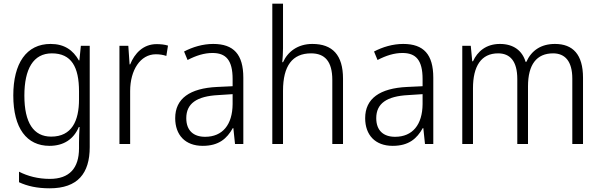

<svg xmlns="http://www.w3.org/2000/svg" viewBox="-20 -780 3254 1040"><path d="M254 -542C123 -542 52 -437 52 -263C52 -85 125 10 248 10C325 10 379 -26 407 -92H411C409 -63 408 -33 408 -7V23C408 131 356 189 250 189C186 189 130 174 83 150V207C128 228 181 240 249 240C401 240 466 159 466 17V-532H418L410 -453H407C376 -508 329 -542 254 -542ZM261 -491C367 -491 408 -417 408 -285V-242C408 -125 369 -40 257 -40C162 -40 112 -115 112 -262C112 -406 160 -491 261 -491Z M828 -541C756 -541 709 -491 685 -431H682L675 -532H627V0H685V-287C685 -400 740 -486 824 -486C845 -486 864 -483 881 -477L890 -533C871 -539 849 -541 828 -541Z M1135 -542C1078 -542 1023 -525 977 -501L996 -455C1042 -479 1086 -493 1131 -493C1204 -493 1240 -454 1240 -352V-313L1156 -309C1008 -302 929 -246 929 -140C929 -49 983 10 1078 10C1165 10 1209 -29 1241 -86H1244L1253 0H1298V-359C1298 -485 1246 -542 1135 -542ZM1163 -265 1240 -270V-216C1239 -105 1186 -39 1091 -39C1028 -39 989 -73 989 -140C989 -219 1045 -259 1163 -265Z M1513 -519V-760H1455V0H1513V-288C1513 -424 1564 -491 1665 -491C1740 -491 1780 -447 1780 -347V0H1838V-354C1838 -482 1781 -542 1672 -542C1592 -542 1538 -499 1513 -443H1509C1511 -467 1513 -491 1513 -519Z M2164 -542C2107 -542 2052 -525 2006 -501L2025 -455C2071 -479 2115 -493 2160 -493C2233 -493 2269 -454 2269 -352V-313L2185 -309C2037 -302 1958 -246 1958 -140C1958 -49 2012 10 2107 10C2194 10 2238 -29 2270 -86H2273L2282 0H2327V-359C2327 -485 2275 -542 2164 -542ZM2192 -265 2269 -270V-216C2268 -105 2215 -39 2120 -39C2057 -39 2018 -73 2018 -140C2018 -219 2074 -259 2192 -265Z M2986 -542C2911 -542 2859 -507 2831 -445H2827C2809 -506 2761 -542 2688 -542C2613 -542 2566 -501 2542 -448H2538L2530 -532H2484V0H2542V-302C2542 -421 2586 -491 2678 -491C2742 -491 2782 -450 2782 -352V0H2840V-312C2840 -431 2887 -491 2976 -491C3040 -491 3080 -449 3080 -354V0H3138V-359C3138 -485 3083 -542 2986 -542Z"/></svg>

Font: Noto Sans Bengali SemiCondensed Light
Style: Regular
Weight: 300
Width: 4
Designer: Joana Ranito - Universal Thirst; Jelle Bosma - Monotype Design Team
Foundry: Universal Thirst ehf.
Version: Version 3.000